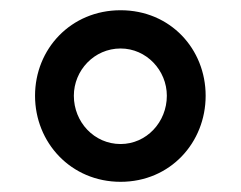

<svg xmlns="http://www.w3.org/2000/svg" viewBox="-20 -689 473 377"><path d="M216.8 -668.9C119.1 -668.9 48.8 -592.8 48.8 -501C48.8 -409.2 119.1 -332 216.8 -332C314.5 -332 383.8 -409.2 383.8 -501C383.8 -592.8 314.5 -668.9 216.8 -668.9ZM216.8 -593.8C267.6 -593.8 307.6 -550.8 307.6 -501C307.6 -449.2 267.6 -406.2 216.8 -406.2C165 -406.2 125 -449.2 125 -501C125 -550.8 165 -593.8 216.8 -593.8Z"/></svg>

Font: Sen-gleads
Style: Italic
Weight: 400
Designer: Kosal Sen, Philatype
Foundry: Philatype
Version: Version 1.004; ttfautohint (v1.8.3)